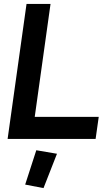

<svg xmlns="http://www.w3.org/2000/svg" viewBox="-20 -712 541 984"><path d="M203 252 272 76 166 58 109 234ZM116 -692 19 0H470L486 -113H158L239 -692Z"/></svg>

Font: Cantarell
Style: BoldOblique
Weight: 700
Italic angle: -8°
Designer: Dave Crossland
Version: Version 0.024